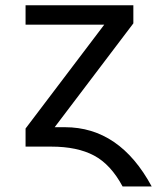

<svg xmlns="http://www.w3.org/2000/svg" viewBox="-20 -544 586 715"><path d="M221.7 -70.3Q425.8 -70.3 544.9 150.4H436.5Q392.6 68.4 330.1 35.2Q267.6 2 170.9 2H75.2V-65.4L368.2 -452.1H75.2V-524.4H476.6V-457L183.6 -70.3Z"/></svg>

Font: Nasu
Style: Regular
Weight: 400
Designer: Ryoko NISHIZUKA (kana &amp; ideographs); Paul D. Hunt (Latin, Greek &amp; Cyrillic); Wenlong ZHANG (bopomofo); Sandoll C
Version: Version 2014.1215